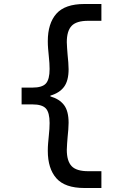

<svg xmlns="http://www.w3.org/2000/svg" viewBox="-20 -730 620 960"><path d="M402 210Q305 210 262 161.5Q219 113 219 24Q219 5 220.5 -13Q222 -31 224 -51Q226 -69 227 -85Q228 -101 228 -115Q228 -167 209.5 -187.5Q191 -208 142 -208H88V-292H142Q191 -292 209.5 -312.5Q228 -333 228 -385Q228 -399 227 -415Q226 -431 224 -449Q222 -469 220.5 -487Q219 -505 219 -524Q219 -613 262 -661.5Q305 -710 402 -710H487V-626H421Q362 -626 338 -600.5Q314 -575 314 -519Q314 -506 315.5 -489Q317 -472 318 -456Q320 -436 321.5 -418Q323 -400 323 -384Q323 -326 300 -295.5Q277 -265 232 -252V-248Q277 -235 300 -205Q323 -175 323 -116Q323 -100 321.5 -82Q320 -64 318 -44Q317 -28 315.5 -11.5Q314 5 314 19Q314 75 338 100.5Q362 126 421 126H487V210Z"/></svg>

Font: Sometype Mono
Style: Bold
Weight: 700
Monospace: yes
Designer: Ryoichi Tsunekawa
Foundry: Dharma Type
Version: Version 1.000; ttfautohint (v1.8.3)